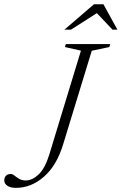

<svg xmlns="http://www.w3.org/2000/svg" viewBox="-64 -878 574 906"><path d="M234 -197Q203.5 -96.5 143.2 -44Q83 8.5 11 8.5Q-15 8.5 -29.5 -1.5Q-44 -11.5 -44 -27.5Q-44 -40 -36 -48.5Q-28 -57 -13.5 -57Q-5 -57 4.5 -49.2Q14 -41.5 26.8 -34Q39.5 -26.5 58 -26.5Q88.5 -26.5 118.8 -55.5Q149 -84.5 168.5 -148.5L318 -639L242.5 -656L246.5 -670H456L452 -656L369 -638.5ZM240 -738 379.5 -858H424L490 -738H467L393 -816L271 -738Z"/></svg>

Font: Newsreader Text Light
Style: Italic
Weight: 300
Italic angle: -17°
Designer: Hugues Gentile
Foundry: Production Type
Version: Version 1.001